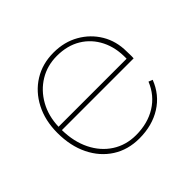

<svg xmlns="http://www.w3.org/2000/svg" viewBox="-129 -656 812 812"><g transform="rotate(-45 277.0 -250.0)"><path d="M280 7Q212 7 160.5 -26Q109 -59 80 -118Q51 -177 51 -255Q51 -329 80.5 -386Q110 -443 161.5 -475Q213 -507 280 -507Q344 -507 394 -478.5Q444 -450 473 -401.5Q502 -353 502 -291Q502 -284 502.5 -273Q503 -262 502 -250H73Q74 -180 100.5 -126.5Q127 -73 173.5 -43Q220 -13 280 -13Q350 -13 401.5 -45Q453 -77 477 -136L495 -129Q470 -64 413.5 -28.5Q357 7 280 7ZM480 -270Q482 -334 457.5 -383Q433 -432 387.5 -459.5Q342 -487 280 -487Q222 -487 176 -459Q130 -431 102.5 -382Q75 -333 73 -270Z"/></g></svg>

Font: Albert Sans Thin
Style: Regular
Weight: 250
Designer: Andreas Rasmussen
Foundry: a.Foundry
Version: Version 1.025